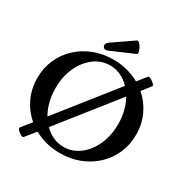

<svg xmlns="http://www.w3.org/2000/svg" viewBox="-200 -1021 1184 1226"><g transform="rotate(30 392.0 -408.0)"><path d="M142 38Q138 44 128.5 40.5Q119 37 108 29Q97 21 91 12.5Q85 4 89 -1L146 -73Q91 -120 59.5 -186.5Q28 -253 28 -332Q28 -406 55.5 -468.5Q83 -531 132.5 -577.5Q182 -624 248.5 -650Q315 -676 393 -676Q446 -676 495 -663Q544 -650 585 -627L637 -692Q642 -697 657 -689Q672 -681 683.5 -669.5Q695 -658 690 -652L640 -588Q694 -542 725 -476Q756 -410 756 -332Q756 -258 728.5 -195Q701 -132 651.5 -85.5Q602 -39 536 -13Q470 13 393 13Q339 13 290.5 0.5Q242 -12 201 -35ZM161 -333Q161 -281 173 -234.5Q185 -188 207 -150L538 -567Q509 -598 471.5 -615.5Q434 -633 393 -633Q327 -633 274.5 -593Q222 -553 191.5 -485.5Q161 -418 161 -333ZM393 -33Q457 -33 509.5 -73Q562 -113 592.5 -181Q623 -249 623 -333Q623 -384 611.5 -429.5Q600 -475 579 -512L249 -96Q278 -66 314.5 -49.5Q351 -33 393 -33ZM316 -704Q301 -704 294.5 -720.5Q288 -737 312 -755L459 -856Q467 -861 477 -851.5Q487 -842 495.5 -826.5Q504 -811 506.5 -797.5Q509 -784 501 -781L337 -710Q323 -704 316 -704Z"/></g></svg>

Font: Junicode SmExp
Style: Bold
Weight: 700
Width: 6
Designer: Peter S. Baker
Version: Version 2.205; ttfautohint (v1.8.4)